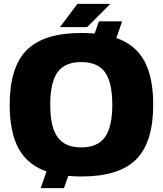

<svg xmlns="http://www.w3.org/2000/svg" viewBox="-20 -890 840 990"><path d="M610 -780 580 -694Q678 -660 724 -576Q770 -492 770 -350Q770 -156 682 -68Q594 20 400 20Q364 20 332 17L310 80H190L220 -6Q122 -40 76 -124Q30 -208 30 -350Q30 -544 118 -632Q206 -720 400 -720Q436 -720 468 -717L490 -780ZM239 -350Q239 -235 277 -182.5Q315 -130 399 -130Q483 -130 521 -182.5Q559 -235 559 -350Q559 -466 521 -518Q483 -570 399 -570Q315 -570 277 -518Q239 -466 239 -350ZM289 -750 379 -870H549L429 -750Z"/></svg>

Font: Fivo Sans Modern Heavy
Style: Regular
Weight: 900
Designer: Alexander Slobzheninov
Foundry: Alexander Slobzheninov
Version: 1.0